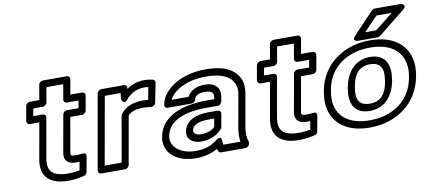

<svg xmlns="http://www.w3.org/2000/svg" viewBox="-72 -1038 2976 1336"><g transform="rotate(-10 1416.0 -370.0)"><path d="M326 -15C213 -15 177 -58 193 -146L242 -425C245 -440 233 -450 222 -450H154L164 -503H231C246 -503 259 -517 261 -528L279 -633H398L380 -528C377 -513 389 -503 400 -503H483L474 -450H391C376 -450 364 -436 362 -425L315 -161C306 -108 337 -81 391 -81C400 -81 408 -82 416 -82L406 -23C380 -18 357 -15 326 -15ZM317 35C361 35 396 28 429 21C440 19 450 9 452 -3L471 -110C476 -138 452 -135 445 -134C433 -132 417 -131 399 -131C361 -131 361 -136 365 -161L407 -400H490C501 -400 517 -410 520 -425L538 -528C540 -539 532 -553 517 -553H434L453 -658C455 -669 447 -683 432 -683H263C252 -683 236 -673 233 -658L215 -553H148C137 -553 121 -543 118 -528L100 -425C98 -414 106 -400 121 -400H188L143 -146C122 -29 186 35 317 35Z M951 -513C958 -513 970 -512 978 -511L961 -423C947 -424 937 -425 925 -425C855 -425 801 -405 766 -359C763 -355 761 -349 760 -346L704 -25H584L669 -503H781L776 -464C776 -464 785 -413 819 -451C850 -486 890 -513 951 -513ZM813 -553H653C642 -553 626 -543 623 -528L530 0C528 11 536 25 551 25H720C731 25 746 15 749 0L809 -339C829 -361 858 -375 916 -375C932 -375 958 -372 975 -371C991 -370 1003 -383 1006 -396L1033 -532C1035 -542 1029 -553 1017 -556C1003 -559 979 -563 960 -563C910 -563 868 -548 833 -524C835 -539 830 -553 813 -553Z M1546 -128C1539 -89 1538 -55 1543 -25H1422C1420 -33 1419 -41 1419 -51C1419 -51 1421 -98 1380 -65C1346 -37 1297 -15 1229 -15C1138 -15 1085 -52 1066 -98C1060 -114 1058 -130 1061 -148C1080 -255 1194 -298 1355 -298H1431C1446 -298 1458 -312 1460 -323L1466 -353C1478 -418 1439 -459 1366 -459C1316 -459 1264 -440 1242 -395H1122C1136 -425 1163 -449 1194 -467C1240 -494 1306 -513 1385 -513C1498 -513 1561 -478 1582 -421C1589 -402 1591 -379 1586 -352ZM1398 25H1570C1581 25 1596 15 1599 0L1600 -8C1601 -12 1600 -16 1599 -20C1589 -48 1588 -81 1596 -128L1636 -352C1642 -386 1640 -418 1630 -445C1601 -524 1516 -563 1394 -563C1307 -563 1231 -543 1174 -509C1127 -481 1076 -435 1065 -370C1063 -359 1070 -345 1085 -345H1254C1265 -345 1281 -355 1284 -370C1288 -391 1309 -409 1357 -409C1411 -409 1423 -390 1416 -353L1415 -348H1364C1204 -348 1038 -304 1011 -148C1006 -121 1009 -95 1018 -72C1044 -7 1116 35 1220 35C1281 35 1332 20 1373 -4C1376 9 1381 25 1398 25ZM1182 -159C1172 -101 1223 -73 1276 -73C1337 -73 1391 -97 1423 -135C1426 -139 1429 -145 1430 -149L1446 -240C1449 -255 1436 -265 1425 -265H1356C1283 -265 1196 -241 1182 -159ZM1232 -159C1238 -194 1275 -215 1347 -215H1391L1381 -157C1363 -139 1329 -123 1285 -123C1244 -123 1229 -142 1232 -159Z M1956 -15C1843 -15 1807 -58 1823 -146L1872 -425C1875 -440 1863 -450 1852 -450H1784L1794 -503H1861C1876 -503 1889 -517 1891 -528L1909 -633H2028L2010 -528C2007 -513 2019 -503 2030 -503H2113L2104 -450H2021C2006 -450 1994 -436 1992 -425L1945 -161C1936 -108 1967 -81 2021 -81C2030 -81 2038 -82 2046 -82L2036 -23C2010 -18 1987 -15 1956 -15ZM1947 35C1991 35 2026 28 2059 21C2070 19 2080 9 2082 -3L2101 -110C2106 -138 2082 -135 2075 -134C2063 -132 2047 -131 2029 -131C1991 -131 1991 -136 1995 -161L2037 -400H2120C2131 -400 2147 -410 2150 -425L2168 -528C2170 -539 2162 -553 2147 -553H2064L2083 -658C2085 -669 2077 -683 2062 -683H1893C1882 -683 1866 -673 1863 -658L1845 -553H1778C1767 -553 1751 -543 1748 -528L1730 -425C1728 -414 1736 -400 1751 -400H1818L1773 -146C1752 -29 1816 35 1947 35Z M2543 -513C2685 -513 2757 -451 2776 -367C2783 -338 2783 -305 2777 -269L2775 -259C2748 -105 2623 -15 2457 -15C2315 -15 2243 -77 2224 -161C2217 -190 2218 -223 2224 -259L2225 -269C2252 -423 2377 -513 2543 -513ZM2825 -259 2827 -269C2834 -311 2834 -349 2826 -385C2802 -490 2710 -563 2552 -563C2358 -563 2207 -449 2175 -269L2174 -259C2167 -217 2167 -179 2175 -143C2199 -38 2290 35 2448 35C2642 35 2793 -79 2825 -259ZM2657 -269C2673 -357 2649 -449 2532 -449C2416 -449 2360 -356 2345 -269L2343 -259C2327 -169 2349 -79 2468 -79C2585 -79 2640 -170 2656 -259ZM2607 -269 2606 -259C2592 -181 2558 -129 2477 -129C2395 -129 2379 -181 2393 -259L2395 -269C2408 -345 2444 -399 2523 -399C2603 -399 2621 -346 2607 -269ZM2627 -725H2735L2608 -624H2531ZM2623 -775C2617 -775 2608 -771 2602 -765L2459 -614C2422 -575 2471 -574 2471 -574H2609C2614 -574 2622 -577 2628 -581L2816 -732C2857 -765 2807 -775 2807 -775Z"/></g></svg>

Font: Asimov
Style: XWidOuIt
Weight: 500
Designer: Google
Version: Version 2.000980; 2014